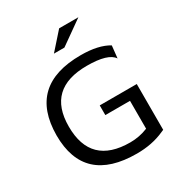

<svg xmlns="http://www.w3.org/2000/svg" viewBox="-219 -1095 1168 1253"><g transform="rotate(-30 365.0 -469.0)"><path d="M302 -824H381L559 -950H414ZM671 -37V-382H392V-309H578V-99Q514 -73 445 -73Q148 -73 148 -363Q148 -648 448 -648Q608 -648 646 -589L656 -682Q580 -728 448 -728Q52 -728 50 -353Q50 12 446 12Q560 12 650 -28Z"/></g></svg>

Font: Sawarabi Gothic
Style: Regular
Weight: 400
Designer: mshio (mshio@users.sourceforge.jp)
Version: Version 20141215